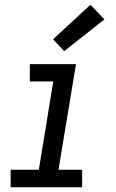

<svg xmlns="http://www.w3.org/2000/svg" viewBox="-20 -791 490 811"><path d="M25 0V-74H144L205 -447H106V-520H301L227 -74H327V0ZM251 -575 204 -625 362 -771 421 -709Z"/></svg>

Font: Zed Sans Extended
Style: Italic
Weight: 400
Width: 7
Italic angle: -9°
Designer: Belleve Invis
Foundry: Belleve Invis
Version: Version 1.0.0; ttfautohint (v1.8.4)